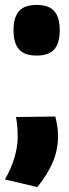

<svg xmlns="http://www.w3.org/2000/svg" viewBox="-37 -576 281 781"><path d="M28 -100 188 -102Q192 -86 195.5 -66.5Q199 -47 199 -22Q199 33 178.5 82Q158 131 115 185L-17 154Q8 111 21.5 66Q35 21 35 -19Q35 -31 34 -52.5Q33 -74 28 -100ZM18 -453Q18 -505 40 -530.5Q62 -556 112 -556Q162 -556 184 -530.5Q206 -505 206 -453Q206 -401 184 -375.5Q162 -350 112 -350Q62 -350 40 -375.5Q18 -401 18 -453Z"/></svg>

Font: Georama SemiCondensed ExtraBold
Style: Regular
Weight: 800
Width: 4
Designer: Jean-Baptiste Levee
Foundry: Production Type
Version: Version 1.000